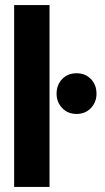

<svg xmlns="http://www.w3.org/2000/svg" viewBox="-20 -740 415 760"><path d="M36 0V-720H176V0ZM283 -289Q248 -289 226 -312.5Q204 -336 204 -369Q204 -404 226 -427Q248 -450 283 -450Q318 -450 340 -427Q362 -404 362 -369Q362 -336 340 -312.5Q318 -289 283 -289Z"/></svg>

Font: Host Grotesk ExtraBold
Style: Regular
Weight: 800
Designer: Doğukan Karapınar
Foundry: Element Type
Version: Version 1.003; ttfautohint (v1.8.4.7-5d5b)